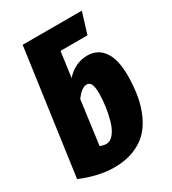

<svg xmlns="http://www.w3.org/2000/svg" viewBox="-184 -843 863 961"><g transform="rotate(-30 247.0 -362.5)"><path d="M352.1 -535.2Q413.1 -535.2 446.3 -486.8Q479.5 -438.5 479 -344.2Q478.5 -282.2 469.2 -230Q460 -177.7 438.7 -130.9Q417.5 -84 385.3 -51.8Q353 -19.5 304 -0.7Q254.9 18.1 191.9 18.1Q102.5 18.1 0 -24.9L100.1 -743.2H441.9L404.8 -622.1H249L229 -476.1Q252 -503.4 284.2 -519.3Q316.4 -535.2 352.1 -535.2ZM215.8 -104Q239.7 -104 258.8 -128.4Q277.8 -152.8 288.6 -190.4Q299.3 -228 304.7 -267.1Q310.1 -306.2 310.1 -340.8Q310.1 -381.3 301.5 -396.2Q293 -411.1 277.8 -411.1Q248.5 -411.1 213.9 -363.8L180.2 -111.8Q198.2 -104 215.8 -104Z"/></g></svg>

Font: Fira Sans Compressed ExtraBold
Style: Italic
Weight: 800
Width: 3
Italic angle: -8°
Designer: Carrois Corporate & Edenspiekermann AG
Foundry: Carrois Corporate GbR & Edenspiekermann AG
Version: Version 4.203;PS 004.203;hotconv 1.0.88;makeotf.lib2.5.64775